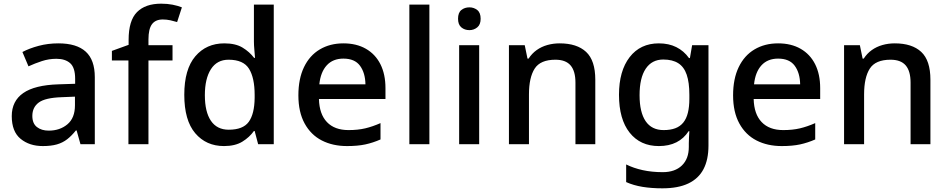

<svg xmlns="http://www.w3.org/2000/svg" viewBox="-20 -785 5161 1045"><path d="M298 -549Q397 -549 446.5 -504Q496 -459 496 -365V0H418L397 -75H393Q370 -46 345.5 -27Q321 -8 289.5 1Q258 10 213 10Q140 10 92 -29.5Q44 -69 44 -153Q44 -235 106.5 -278.5Q169 -322 298 -326L389 -329V-356Q389 -417 362 -441Q335 -465 287 -465Q246 -465 208 -452.5Q170 -440 135 -424L102 -502Q140 -522 190.5 -535.5Q241 -549 298 -549ZM316 -256Q226 -253 191 -227Q156 -201 156 -154Q156 -113 181 -93.5Q206 -74 245 -74Q306 -74 347 -108.5Q388 -143 388 -212V-259Z M919 -456H788V0H679V-456H589V-508L680 -541V-568Q680 -673 725.5 -719Q771 -765 857 -765Q891 -765 919 -759.5Q947 -754 970 -745L944 -665Q928 -670 907.5 -674.5Q887 -679 866 -679Q826 -679 807 -653Q788 -627 788 -570V-539H919Z M1199 10Q1102 10 1042.5 -60Q983 -130 983 -269Q983 -408 1043 -478.5Q1103 -549 1201 -549Q1262 -549 1300 -526Q1338 -503 1363 -470H1368Q1367 -485 1364.5 -512.5Q1362 -540 1362 -559V-760H1470V0H1385L1366 -72H1362Q1338 -38 1299 -14Q1260 10 1199 10ZM1225 -79Q1303 -79 1334 -122Q1365 -165 1366 -252V-268Q1366 -361 1335.5 -410.5Q1305 -460 1224 -460Q1161 -460 1128 -408.5Q1095 -357 1095 -267Q1095 -176 1128 -127.5Q1161 -79 1225 -79Z M1849 -549Q1920 -549 1971.5 -519.5Q2023 -490 2050.5 -435.5Q2078 -381 2078 -305V-246H1716Q1718 -164 1759.5 -120.5Q1801 -77 1877 -77Q1928 -77 1968 -86.5Q2008 -96 2051 -115V-26Q2010 -8 1968.5 1Q1927 10 1869 10Q1791 10 1731.5 -20.5Q1672 -51 1638 -113Q1604 -175 1604 -266Q1604 -356 1634.5 -419.5Q1665 -483 1720.5 -516Q1776 -549 1849 -549ZM1849 -466Q1792 -466 1758.5 -429.5Q1725 -393 1718 -326H1969Q1968 -388 1939.5 -427Q1911 -466 1849 -466Z M2317 0H2208V-760H2317Z M2588 -539V0H2479V-539ZM2535 -745Q2559 -745 2577.5 -730.5Q2596 -716 2596 -683Q2596 -651 2577.5 -636Q2559 -621 2535 -621Q2509 -621 2491 -636Q2473 -651 2473 -683Q2473 -716 2491 -730.5Q2509 -745 2535 -745Z M3026 -549Q3120 -549 3170 -502.5Q3220 -456 3220 -351V0H3112V-335Q3112 -398 3085.5 -429Q3059 -460 3003 -460Q2921 -460 2890 -411.5Q2859 -363 2859 -271V0H2750V-539H2836L2851 -466H2857Q2875 -494 2901 -512.5Q2927 -531 2959 -540Q2991 -549 3026 -549Z M3566 -549Q3620 -549 3661 -528.5Q3702 -508 3730 -469H3735L3747 -539H3836V7Q3836 84 3809 135.5Q3782 187 3726.5 213.5Q3671 240 3585 240Q3526 240 3477 232Q3428 224 3388 206V110Q3428 130 3478 141Q3528 152 3587 152Q3654 152 3691.5 115.5Q3729 79 3729 15V-4Q3729 -16 3730 -38Q3731 -60 3732 -71H3728Q3702 -31 3661.5 -10.5Q3621 10 3566 10Q3465 10 3407 -63Q3349 -136 3349 -269Q3349 -399 3407 -474Q3465 -549 3566 -549ZM3590 -461Q3528 -461 3494.5 -411Q3461 -361 3461 -267Q3461 -174 3494 -125.5Q3527 -77 3592 -77Q3629 -77 3655.5 -87Q3682 -97 3699 -118Q3716 -139 3724 -171.5Q3732 -204 3732 -248V-269Q3732 -336 3717.5 -378.5Q3703 -421 3671.5 -441Q3640 -461 3590 -461Z M4215 -549Q4286 -549 4337.5 -519.5Q4389 -490 4416.5 -435.5Q4444 -381 4444 -305V-246H4082Q4084 -164 4125.5 -120.5Q4167 -77 4243 -77Q4294 -77 4334 -86.5Q4374 -96 4417 -115V-26Q4376 -8 4334.5 1Q4293 10 4235 10Q4157 10 4097.5 -20.5Q4038 -51 4004 -113Q3970 -175 3970 -266Q3970 -356 4000.5 -419.5Q4031 -483 4086.5 -516Q4142 -549 4215 -549ZM4215 -466Q4158 -466 4124.5 -429.5Q4091 -393 4084 -326H4335Q4334 -388 4305.5 -427Q4277 -466 4215 -466Z M4850 -549Q4944 -549 4994 -502.5Q5044 -456 5044 -351V0H4936V-335Q4936 -398 4909.5 -429Q4883 -460 4827 -460Q4745 -460 4714 -411.5Q4683 -363 4683 -271V0H4574V-539H4660L4675 -466H4681Q4699 -494 4725 -512.5Q4751 -531 4783 -540Q4815 -549 4850 -549Z"/></svg>

Font: Noto Sans Syriac Eastern Medium
Style: Regular
Weight: 500
Designer: Patrick Giasson and the Monotype Design Team
Foundry: Monotype Imaging Inc.
Version: Version 3.001